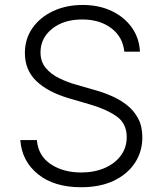

<svg xmlns="http://www.w3.org/2000/svg" viewBox="-20 -758 669 790"><path d="M491.5 -545.5Q485.4 -606.2 437.9 -642Q390.3 -677.9 318.2 -677.9Q242.2 -677.9 194.4 -639.6Q146.7 -601.2 146.7 -542.6Q146.7 -504.3 168.1 -478.5Q189.6 -452.8 223 -436.4Q256.4 -420.1 291.5 -410.2L368.3 -388.1Q403.1 -378.6 437.9 -363.6Q472.7 -348.7 501.6 -326.2Q530.5 -303.6 548.1 -271.1Q565.7 -238.6 565.7 -193.2Q565.7 -134.9 535.5 -88.4Q505.3 -41.9 448.9 -14.7Q392.4 12.4 313.6 12.4Q202.4 12.4 136 -41.5Q69.6 -95.5 63.6 -181.8H131.7Q137.1 -117.2 188.6 -82.7Q240.1 -48.3 313.6 -48.3Q367.9 -48.3 410.3 -66.6Q452.8 -84.9 477.1 -117.7Q501.4 -150.6 501.4 -194.2Q501.4 -250 459.3 -279.5Q417.3 -308.9 349.4 -328.5L262.4 -354Q176.8 -379.3 129.6 -424.5Q82.4 -469.8 82.4 -539.8Q82.4 -598.4 113.8 -642.9Q145.2 -687.5 199 -712.5Q252.8 -737.6 320 -737.6Q387.8 -737.6 440 -712.5Q492.2 -687.5 522.7 -644.2Q553.3 -600.9 555.8 -545.5Z"/></svg>

Font: Inter Zeller Light
Style: Regular
Weight: 300
Designer: Rasmus Andersson; Joe Bland
Foundry: zeller
Version: Version 3.015;git-dec3a8cb1